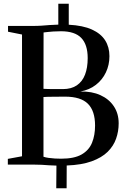

<svg xmlns="http://www.w3.org/2000/svg" viewBox="-20 -882 676 1029"><path d="M281.5 127 282.5 5.5Q260 5 242 3.8Q224 2.5 203.8 1.2Q183.5 0 154 0H22V-30.5L98 -44.5V-697L23 -712V-743H155.5Q182 -743 203.5 -744.5Q225 -746 246.2 -747.8Q267.5 -749.5 292.5 -750V-862H348.5V-749.5Q424.5 -745.5 472.5 -723.8Q520.5 -702 543.5 -665.8Q566.5 -629.5 566.5 -581Q566.5 -534 547.5 -494Q528.5 -454 493.5 -427Q458.5 -400 410.5 -391.5Q472 -393 518.2 -372Q564.5 -351 590.2 -312.2Q616 -273.5 616 -221Q616 -178 602.2 -138.8Q588.5 -99.5 556.8 -68.2Q525 -37 471.2 -17.5Q417.5 2 337.5 5L337 127ZM307.5 -31.5Q378 -31.5 417.5 -54.2Q457 -77 473.2 -117Q489.5 -157 489.5 -209Q489.5 -288 451 -326Q412.5 -364 329 -364Q316.5 -364 300.5 -363.8Q284.5 -363.5 268.2 -363.5Q252 -363.5 237.5 -363.2Q223 -363 213 -362V-42Q224.5 -38 240.5 -35.8Q256.5 -33.5 273.8 -32.5Q291 -31.5 307.5 -31.5ZM316.5 -404.5Q362.5 -404.5 392 -424.8Q421.5 -445 435.8 -482.2Q450 -519.5 450 -570.5Q450 -643 415.5 -678.8Q381 -714.5 307 -714.5Q283.5 -714.5 265.8 -713.2Q248 -712 235.2 -710.5Q222.5 -709 213.5 -708L213 -406Q223.5 -405.5 237.2 -405Q251 -404.5 265.8 -404.5Q280.5 -404.5 294 -404.5Q307.5 -404.5 316.5 -404.5Z"/></svg>

Font: Merriweather 96pt Medium
Style: Regular
Weight: 500
Version: Version 2.100